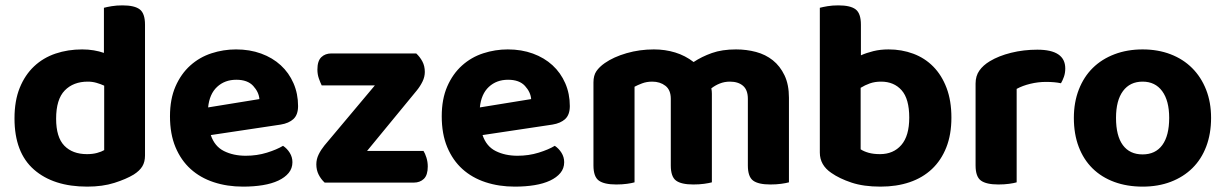

<svg xmlns="http://www.w3.org/2000/svg" viewBox="-20 -680 4565 715"><path d="M367 -483V-651Q378 -654 396 -657Q414 -660 436 -660Q481 -660 500.5 -645Q520 -630 520 -588V-101Q520 -77 510 -60.5Q500 -44 478 -30Q450 -13 406 1Q362 15 305 15Q179 15 106.5 -48.5Q34 -112 34 -239Q34 -305 53.5 -353Q73 -401 107 -433Q141 -465 187 -480.5Q233 -496 286 -496Q309 -496 329.5 -492.5Q350 -489 367 -483ZM368 -361Q355 -367 339.5 -371.5Q324 -376 307 -376Q253 -376 221 -343Q189 -310 189 -238Q189 -169 219.5 -137.5Q250 -106 304 -106Q325 -106 341.5 -110.5Q358 -115 368 -121Z M765 -177Q779 -135 814 -117.5Q849 -100 895 -100Q937 -100 974 -111.5Q1011 -123 1034 -137Q1049 -127 1059 -111Q1069 -95 1069 -76Q1069 -53 1055 -36Q1041 -19 1016.5 -7.5Q992 4 958.5 9.5Q925 15 885 15Q826 15 776 -1.5Q726 -18 690 -50.5Q654 -83 633.5 -132Q613 -181 613 -247Q613 -311 633.5 -358Q654 -405 688.5 -436Q723 -467 767.5 -481.5Q812 -496 859 -496Q910 -496 952.5 -480.5Q995 -465 1025.5 -437Q1056 -409 1073 -370Q1090 -331 1090 -285Q1090 -253 1073 -237Q1056 -221 1025 -216ZM755 -280 946 -311Q944 -337 923 -360Q902 -383 860 -383Q817 -383 788.5 -356.5Q760 -330 755 -280Z M1189 0Q1175 -13 1166.5 -30Q1158 -47 1158 -68Q1158 -87 1166.5 -104.5Q1175 -122 1188 -138L1376 -362H1178Q1173 -372 1167.5 -387.5Q1162 -403 1162 -421Q1162 -453 1176.5 -467Q1191 -481 1214 -481H1530Q1544 -468 1553 -451Q1562 -434 1562 -412Q1562 -394 1553.5 -376.5Q1545 -359 1532 -343L1347 -118H1557Q1563 -109 1568 -93Q1573 -77 1573 -60Q1573 -28 1558.5 -14Q1544 0 1521 0H1189Z M1777 -177Q1791 -135 1826 -117.5Q1861 -100 1907 -100Q1949 -100 1986 -111.5Q2023 -123 2046 -137Q2061 -127 2071 -111Q2081 -95 2081 -76Q2081 -53 2067 -36Q2053 -19 2028.5 -7.5Q2004 4 1970.5 9.5Q1937 15 1897 15Q1838 15 1788 -1.5Q1738 -18 1702 -50.5Q1666 -83 1645.5 -132Q1625 -181 1625 -247Q1625 -311 1645.5 -358Q1666 -405 1700.5 -436Q1735 -467 1779.5 -481.5Q1824 -496 1871 -496Q1922 -496 1964.5 -480.5Q2007 -465 2037.5 -437Q2068 -409 2085 -370Q2102 -331 2102 -285Q2102 -253 2085 -237Q2068 -221 2037 -216ZM1767 -280 1958 -311Q1956 -337 1935 -360Q1914 -383 1872 -383Q1829 -383 1800.5 -356.5Q1772 -330 1767 -280Z M2918 -1Q2907 2 2889 4.5Q2871 7 2849 7Q2804 7 2784.5 -7.5Q2765 -22 2765 -64V-312Q2765 -345 2747 -360.5Q2729 -376 2698 -376Q2678 -376 2660.5 -369Q2643 -362 2629 -351Q2630 -346 2630.5 -341Q2631 -336 2631 -331V-1Q2620 2 2602 4.5Q2584 7 2562 7Q2517 7 2497.5 -7.5Q2478 -22 2478 -64V-312Q2478 -345 2458 -360.5Q2438 -376 2409 -376Q2388 -376 2371 -369.5Q2354 -363 2343 -357V-1Q2333 2 2315 4.5Q2297 7 2275 7Q2230 7 2210 -7.5Q2190 -22 2190 -64V-373Q2190 -399 2201 -415Q2212 -431 2232 -445Q2265 -468 2313.5 -482Q2362 -496 2415 -496Q2457 -496 2494.5 -484.5Q2532 -473 2563 -449Q2593 -469 2631 -482.5Q2669 -496 2721 -496Q2760 -496 2795.5 -486.5Q2831 -477 2858 -455.5Q2885 -434 2901.5 -399.5Q2918 -365 2918 -316Z M3523 -242Q3523 -179 3504 -131Q3485 -83 3450.5 -50.5Q3416 -18 3367.5 -1.5Q3319 15 3259 15Q3196 15 3151 0Q3106 -15 3076 -36Q3033 -65 3033 -112V-651Q3044 -654 3062 -657Q3080 -660 3102 -660Q3147 -660 3166.5 -645Q3186 -630 3186 -588V-474Q3206 -483 3232 -489.5Q3258 -496 3289 -496Q3338 -496 3381 -480Q3424 -464 3455.5 -432Q3487 -400 3505 -352.5Q3523 -305 3523 -242ZM3185 -353V-124Q3197 -116 3215 -111Q3233 -106 3257 -106Q3307 -106 3336.5 -140Q3366 -174 3366 -242Q3366 -312 3337.5 -344Q3309 -376 3261 -376Q3238 -376 3219.5 -369.5Q3201 -363 3185 -353Z M3766 -1Q3756 2 3738 4.5Q3720 7 3698 7Q3653 7 3633 -7.5Q3613 -22 3613 -64V-369Q3613 -397 3627 -417Q3641 -437 3666 -452Q3699 -472 3745.5 -483.5Q3792 -495 3843 -495Q3947 -495 3947 -425Q3947 -408 3942 -394Q3937 -380 3931 -370Q3908 -375 3875 -375Q3846 -375 3817 -368Q3788 -361 3766 -349Z M4235 15Q4177 15 4129.5 -2.5Q4082 -20 4048.5 -53Q4015 -86 3997 -133.5Q3979 -181 3979 -241Q3979 -299 3997.5 -346.5Q4016 -394 4049.5 -427Q4083 -460 4130.5 -478Q4178 -496 4235 -496Q4292 -496 4339 -478Q4386 -460 4419.5 -426.5Q4453 -393 4471.5 -346Q4490 -299 4490 -241Q4490 -182 4472 -134.5Q4454 -87 4420.5 -54Q4387 -21 4340 -3Q4293 15 4235 15ZM4136 -241Q4136 -174 4161.5 -139.5Q4187 -105 4235 -105Q4283 -105 4308.5 -140Q4334 -175 4334 -241Q4334 -305 4308 -340.5Q4282 -376 4235 -376Q4188 -376 4162 -341Q4136 -306 4136 -241Z"/></svg>

Font: Baloo 2 Latin
Style: Bold
Weight: 400
Designer: Sarang Kulkarni and Ek Type
Foundry: Ek Type
Version: Version 1.001